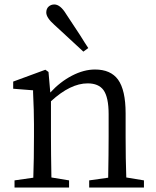

<svg xmlns="http://www.w3.org/2000/svg" viewBox="-20 -839 698 859"><path d="M45 0V-32L129 -44Q132 -128 132 -228V-283Q132 -342 128 -425Q128 -432 128 -435L39 -442V-474L183 -527L197 -517L205 -425Q249 -473 302 -500.5Q355 -528 405 -528Q475 -528 508 -483Q542 -436 542 -332V-228Q542 -128 545 -45L624 -32V0H379V-32L464 -44Q466 -154 466 -228V-328Q466 -404 443 -436Q421 -466 372 -466Q295 -466 208 -386V-228Q208 -155 210 -45L289 -32V0ZM353 -608Q317 -641 247 -706Q231 -721 223 -728Q187 -760 187 -783Q187 -800 197.5 -809.5Q208 -819 223 -819Q250 -819 276 -776Q297 -745 338 -682Q362 -643 375 -624Z"/></svg>

Font: GenRyuMin TW R
Style: Regular
Weight: 400
Version: Version 1.501;PS 1;hotconv 16.6.51;makeotf.lib2.5.65220